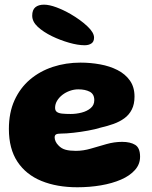

<svg xmlns="http://www.w3.org/2000/svg" viewBox="-20 -757 647 819"><path d="M309.9 41.8Q222.8 41.8 156.9 14.9Q91 -12 54.4 -67.2Q17.9 -122.4 17.9 -206.8Q17.9 -276.4 41.8 -329.1Q65.8 -381.9 107.9 -417.7Q150.1 -453.5 205.5 -471.7Q260.9 -489.9 323.6 -489.9Q366.2 -489.9 407.2 -482.4Q448.1 -475 481.3 -458.1Q514.5 -441.2 534.1 -413.4Q553.8 -385.6 553.8 -345.2Q553.8 -312.4 542.2 -289.8Q530.8 -267.2 510.6 -252.5Q490.4 -237.8 464.2 -228.4Q438 -219.1 408.6 -212.4Q387.4 -205.6 355.9 -199.9Q324.4 -194.1 293.1 -190.7Q261.8 -187.2 240.6 -187.2Q225.4 -187.2 219.2 -183.7Q213.1 -180.1 213.1 -170.8Q213.1 -162.9 217.2 -153.7Q221.4 -144.5 229.2 -136.8Q242.1 -122.9 260.1 -118.2Q278 -113.5 303.4 -113.5Q334.8 -113.5 367.6 -123.1Q400.5 -132.8 433.9 -142.3Q467.4 -151.9 501.1 -151.9Q535.9 -151.9 556.7 -139.1Q577.5 -126.2 577.5 -88.5Q577.5 -56.2 555.6 -31.8Q533.8 -7.2 496.2 9.1Q458.6 25.4 410.4 33.6Q362.2 41.8 309.9 41.8ZM281.8 -270.8Q304.9 -270.8 328 -276.7Q351.1 -282.6 366.7 -295.7Q382.2 -308.8 382.2 -329.8Q382.2 -355.6 362.8 -365.8Q343.4 -375.9 314 -375.9Q295.8 -375.9 278.1 -369.6Q260.4 -363.4 246.2 -352.4Q232 -341.4 223.5 -327.2Q215 -313 215 -297Q215 -285.4 222.3 -279.8Q229.6 -274.1 244.6 -272.4Q259.5 -270.8 281.8 -270.8ZM341.2 -564Q312.4 -564 274.6 -574.8Q236.9 -585.6 202.1 -602.4Q165 -620.5 141.2 -642.5Q117.4 -664.5 117.4 -690.2Q117.4 -714.9 130.8 -726Q144.1 -737.1 167.8 -737.1Q190 -737.1 220.8 -725.7Q251.5 -714.2 281.2 -697Q322.8 -672.8 352 -645.6Q381.2 -618.4 381.2 -596.6Q381.2 -579.1 369.8 -571.6Q358.4 -564 341.2 -564Z"/></svg>

Font: Gluten Thin
Style: Regular
Weight: 100
Designer: Tyler Finck
Foundry: Etcetera Type Company
Version: Version 1.300